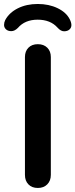

<svg xmlns="http://www.w3.org/2000/svg" viewBox="-48 -930 375 956"><path d="M76.2 -59.1V-646Q76.2 -674.8 93.5 -692.4Q110.8 -710 140.4 -710Q169.9 -710 187.5 -692.4Q205.1 -674.8 205.1 -646V-59.1Q205.1 -30.3 187.5 -12.2Q169.9 5.9 140.4 5.9Q110.8 5.9 93.5 -12Q76.2 -29.8 76.2 -59.1ZM-22 -830.1Q-2 -867.2 41 -888.7Q84 -910.2 139.9 -910.2Q195.8 -910.2 239 -889.2Q282.2 -868.2 299.3 -834Q316.4 -799.8 297.9 -783.2Q288.1 -774.4 271.5 -774.2Q254.9 -773.9 238.3 -792.5Q203.1 -832 139.6 -832Q76.2 -832 41 -791Q24.9 -774.9 8.3 -774.9Q-8.3 -774.9 -18.1 -783.9Q-27.8 -793 -27.8 -805.7Q-27.8 -818.4 -22 -830.1Z"/></svg>

Font: Nunito-Bold
Style: Bold
Weight: 700
Designer: Vernon Adams
Foundry: newtypography
Version: Version 3.000